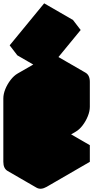

<svg xmlns="http://www.w3.org/2000/svg" viewBox="-63 -1081 603 1152"><path d="M217 -540 390 -640Q424 -660 450 -645Q476 -630 476 -590V-440Q476 -414 464 -384Q452 -354 432.5 -328.5Q413 -303 390 -290L303 -240Q269 -220 243 -235Q217 -250 217 -290V-60L476 -210V-110L217 40Q182 60 156 45Q130 30 130 -10V-390Q130 -417 142 -446.5Q154 -476 174 -501.5Q194 -527 217 -540ZM390 -540 217 -440V-290L390 -390ZM168 -709 375 -961 421 -901 214 -649ZM476 -210 217 -60 43 -160 303 -310ZM390 -540V-390L217 -490V-640ZM217 -290Q217 -250 243 -235L69 -335Q43 -350 43 -390ZM390 -390 217 -290 43 -390 217 -490ZM450 -645Q424 -660 390 -640L217 -540Q194 -527 174 -501.5Q154 -476 142 -446.5Q130 -417 130 -390V-10Q130 30 156 45L-17 -55Q-43 -70 -43 -110V-490Q-43 -517 -31 -546.5Q-19 -576 0.7 -601.5Q20.4 -627 43 -640L217 -740Q251.4 -760 277 -745ZM375 -961 168 -709 -5 -809 202 -1061ZM168 -709 214 -649 41 -749 -5 -809Z"/></svg>

Font: Nabla Normal
Style: Regular
Weight: 400
Designer: Arthur Reinders Folmer
Version: Version 1.000